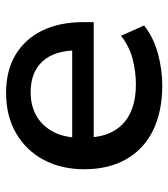

<svg xmlns="http://www.w3.org/2000/svg" viewBox="19 -565 555 633"><g transform="rotate(-90 296.5 -248.5)"><path d="M332 9Q245 9 183 -21.5Q121 -52 88 -110Q55 -168 55 -248Q55 -323 85.5 -381Q116 -439 173 -472.5Q230 -506 307 -506Q380 -506 432 -475Q484 -444 512 -387Q540 -330 540 -251V-217H140V-288H465L447 -270Q447 -346 411 -385.5Q375 -425 309 -425Q264 -425 230.5 -405.5Q197 -386 178 -349.5Q159 -313 159 -261V-250Q159 -192 179.5 -154Q200 -116 239.5 -97Q279 -78 335 -78Q376 -78 417.5 -88.5Q459 -99 495 -127L529 -51Q490 -20 437 -5.5Q384 9 332 9Z"/></g></svg>

Font: Nunito Sans 8pt SemiBold
Style: Regular
Weight: 600
Version: Version 3.101;gftools[0.9.27]